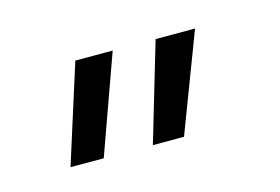

<svg xmlns="http://www.w3.org/2000/svg" viewBox="-37 -548 391 268"><g transform="rotate(-15 158.0 -414.0)"><path d="M39 -343 84 -485H138L87 -343ZM158 -343 200 -485H257L203 -343Z"/></g></svg>

Font: Genos Medium
Style: Italic
Weight: 500
Italic angle: -8°
Designer: Robert E. Leuschke
Foundry: Robert E. Leuschke
Version: Version 1.010